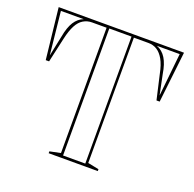

<svg xmlns="http://www.w3.org/2000/svg" viewBox="-125 -837 978 966"><g transform="rotate(20 364.0 -354.0)"><path d="M233 0V-10L291 -22V-693H213Q188 -693 167 -680.5Q146 -668 131.5 -640.5Q117 -613 107 -569L77 -435H59L29 -708H700L669 -435H652L622 -566Q613 -612 597.5 -639.5Q582 -667 561.5 -680Q541 -693 515 -693H437V-22L496 -10V0ZM70 -464 93 -574Q102 -625 120.5 -654Q139 -683 168 -694H46ZM305 -14H424V-694H305ZM658 -464 682 -694H560Q591 -682 609.5 -652Q628 -622 636 -571Z"/></g></svg>

Font: Kalnia Glaze Thin Medium
Style: Regular
Weight: 500
Version: Version 1.110